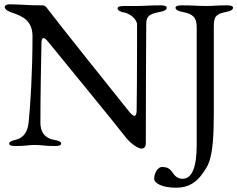

<svg xmlns="http://www.w3.org/2000/svg" viewBox="-20 -678 1110 898"><path d="M834 158C817 158 802 152 787 129C775 111 763 103 737 103C719 103 701 131 701 158C701 179 739 200 804 200C863 200 900 173 927 134C955 94 980 68 980 -142V-551C980 -597 987 -613 1037 -622C1060 -626 1070 -633 1070 -642C1070 -650 1058 -653 1041 -653C987 -653 984 -650 947 -650C901 -650 884 -653 830 -653C813 -653 801 -650 801 -642C801 -633 812 -626 834 -622C882 -613 900 -597 900 -551V0C900 97 881 158 834 158ZM616 -650H559C542 -650 530 -647 530 -639C530 -630 540 -623 563 -619C585 -615 620 -590 621 -564V-477C621 -365 620 -189 619 -157C618 -142 614 -136 609 -136C601 -136 589 -150 584 -156C564 -180 222 -609 203 -636C196 -645 191 -653 179 -653C107 -653 103 -656 25 -658C18 -658 2 -656 2 -644C2 -632 27 -622 33 -620C92 -601 132 -578 132 -507C132 -342 122 -182 114 -107C110 -66 94 -35 56 -25C33 -19 23 -15 23 -6C23 2 35 5 52 5C106 5 107 0 143 0C180 0 183 5 237 5C254 5 266 2 266 -6C266 -15 256 -20 233 -24C183 -33 169 -68 169 -104C169 -227 172 -380 174 -479C174 -487 176 -500 183 -500C188 -500 194 -496 204 -484C227 -456 542 -71 560 -46C592 -2 629 17 641 17C651 17 662 13 662 -8C662 -63 663 -544 664 -568C665 -601 677 -613 727 -622C750 -626 760 -633 760 -642C760 -650 748 -653 731 -653C670 -653 664 -650 616 -650Z"/></svg>

Font: EB Garamond 12
Style: Regular
Weight: 400
Version: Version 0.016+